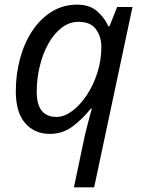

<svg xmlns="http://www.w3.org/2000/svg" viewBox="-20 -566 619 826"><path d="M298 240 346 12Q350 -5 357 -31.5Q364 -58 369.5 -78.5Q375 -99 375 -99H371Q336 -55 293 -22.5Q250 10 194 10Q129 10 88.5 -36Q48 -82 48 -173Q48 -246 66 -313Q84 -380 118.5 -432.5Q153 -485 202 -515.5Q251 -546 312 -546Q365 -546 397.5 -518Q430 -490 446 -453H451L484 -536H550L385 240ZM223 -63Q256 -63 290 -88Q324 -113 352.5 -155.5Q381 -198 398.5 -252Q416 -306 416 -364Q416 -408 393 -440Q370 -472 318 -472Q278 -472 245 -446.5Q212 -421 188 -378Q164 -335 151 -281Q138 -227 138 -171Q138 -63 223 -63Z"/></svg>

Font: BC Sans
Style: Italic
Weight: 400
Italic angle: -12°
Designer: Monotype Design Team
Designer: Province of B.C.
Foundry: Monotype Imaging Inc.
Version: Version 2.000;GOOG;noto-source:20170915:90ef993387c0